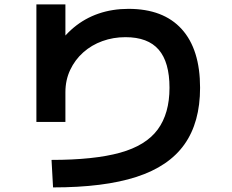

<svg xmlns="http://www.w3.org/2000/svg" viewBox="-20 -787 1040 861"><path d="M211.1 -69.9Q401.8 -69.9 518.1 -102.1Q634.3 -134.3 687.2 -206.2Q740.1 -278.1 740.1 -393.4Q740.1 -508.1 691.7 -564.2Q643.3 -620.3 542.7 -620.3Q487.7 -620.3 439.2 -602.7Q390.6 -585.2 353.4 -552.1Q316.2 -519 294.8 -473.5Q273.3 -428.1 273.3 -373.4V-240.2H143.2V-767.3H273.3V-560.4H222.7Q261.1 -622.1 310.6 -663.4Q360.2 -704.8 422 -726Q483.8 -747.3 556.3 -747.3Q712.6 -747.3 794.9 -656.4Q877.2 -565.5 877.2 -393.4Q877.2 -238.5 807.1 -139.6Q737 -40.7 591.8 6.3Q446.5 53.4 217.9 53.4Z"/></svg>

Font: M PLUS 1 Thin
Style: Regular
Weight: 100
Designer: Coji Morishita
Foundry: UNDERFOREST DESIGN
Version: Version 1.001